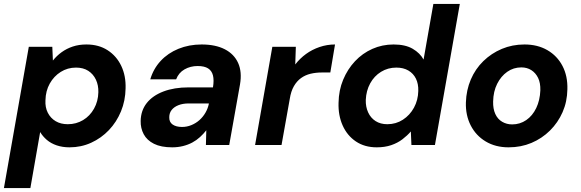

<svg xmlns="http://www.w3.org/2000/svg" viewBox="-37 -740 2964 980"><path d="M-17 220 110 -501H230L233 -431Q252 -455 277.5 -473.5Q303 -492 334.5 -502.5Q366 -513 404 -513Q467 -513 512.5 -483.5Q558 -454 582 -403.5Q606 -353 604 -289Q603 -226 580.5 -171.5Q558 -117 519 -76Q480 -35 428.5 -11.5Q377 12 318 12Q282 12 252.5 2Q223 -8 202 -26Q181 -44 168 -66L118 220ZM309 -106Q352 -106 387 -127Q422 -148 443 -185.5Q464 -223 465 -269Q466 -305 452.5 -333.5Q439 -362 413.5 -378.5Q388 -395 351 -395Q308 -395 273 -373Q238 -351 217 -313.5Q196 -276 195 -228Q193 -192 207 -164.5Q221 -137 247 -121.5Q273 -106 309 -106Z M842 12Q785 12 749 -6Q713 -24 696.5 -55Q680 -86 681 -123Q682 -176 712 -214Q742 -252 797 -273Q852 -294 926 -294H1050Q1056 -331 1050 -355Q1044 -379 1025 -391Q1006 -403 972 -403Q935 -403 905 -386Q875 -369 862 -335H730Q746 -389 783 -429Q820 -469 874 -491Q928 -513 992 -513Q1063 -513 1110.5 -488.5Q1158 -464 1178.5 -418.5Q1199 -373 1188 -309L1133 0H1014L1016 -75Q1002 -57 984 -40.5Q966 -24 944.5 -12.5Q923 -1 897 5.5Q871 12 842 12ZM892 -92Q917 -92 940 -101.5Q963 -111 981 -127Q999 -143 1011.5 -164.5Q1024 -186 1029 -210V-212H926Q896 -212 873.5 -203Q851 -194 839 -178.5Q827 -163 827 -142Q826 -117 844 -104.5Q862 -92 892 -92Z M1265 0 1353 -501H1473L1470 -411Q1494 -442 1525 -464.5Q1556 -487 1594 -500Q1632 -513 1673 -513L1649 -370H1606Q1575 -370 1548 -363.5Q1521 -357 1499.5 -341.5Q1478 -326 1463 -300Q1448 -274 1442 -235L1400 0Z M1886 12Q1824 12 1779.5 -18Q1735 -48 1712 -99.5Q1689 -151 1691 -215Q1692 -279 1714.5 -333Q1737 -387 1775 -427.5Q1813 -468 1863.5 -490.5Q1914 -513 1972 -513Q2032 -513 2069.5 -491Q2107 -469 2125 -436L2175 -720H2310L2183 0H2063L2060 -69Q2042 -48 2017 -29Q1992 -10 1959.5 1Q1927 12 1886 12ZM1940 -106Q1984 -106 2019.5 -129Q2055 -152 2076 -190.5Q2097 -229 2098 -276Q2099 -312 2086 -338.5Q2073 -365 2047.5 -380Q2022 -395 1986 -395Q1943 -395 1908 -373.5Q1873 -352 1852.5 -314.5Q1832 -277 1830 -230Q1829 -195 1842 -166.5Q1855 -138 1880 -122Q1905 -106 1940 -106Z M2559 12Q2492 12 2442 -18Q2392 -48 2365.5 -100Q2339 -152 2341 -217Q2343 -280 2366 -334Q2389 -388 2430 -428Q2471 -468 2524.5 -490.5Q2578 -513 2640 -513Q2707 -513 2757 -484Q2807 -455 2834 -403.5Q2861 -352 2859 -284Q2858 -221 2834.5 -167.5Q2811 -114 2770 -73.5Q2729 -33 2675.5 -10.5Q2622 12 2559 12ZM2577 -105Q2617 -105 2649 -127Q2681 -149 2700 -188.5Q2719 -228 2721 -279Q2722 -317 2709.5 -342.5Q2697 -368 2675 -382Q2653 -396 2624 -396Q2584 -396 2552 -373.5Q2520 -351 2500.5 -312Q2481 -273 2480 -222Q2479 -185 2491 -158.5Q2503 -132 2526 -118.5Q2549 -105 2577 -105Z"/></svg>

Font: DM Sans 18pt
Style: Bold Italic
Weight: 700
Italic angle: -10°
Designer: Colophon Foundry, Jonny Pinhorn
Foundry: Colophon Foundry
Version: Version 4.004;gftools[0.9.30]